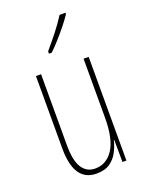

<svg xmlns="http://www.w3.org/2000/svg" viewBox="-146 -835 699 917"><g transform="rotate(-20 204.0 -376.5)"><path d="M337 -527V0H317L316 -112H314Q307 -83 292.5 -55Q278 -27 252 -8.5Q226 10 183 10Q69 10 69 -159V-527H95V-167Q95 -87 118.5 -51Q142 -15 185 -15Q242 -15 276.5 -67Q311 -119 311 -228V-527ZM305 -756Q289 -732 266.5 -704Q244 -676 221 -650.5Q198 -625 178 -606H164V-618Q198 -658 224 -691Q250 -724 275 -763H305Z"/></g></svg>

Font: Noto Sans Thai Looped ExtraCondensed Thin
Style: Regular
Weight: 100
Width: 2
Designer: Sasikarn Vongin, Ben Mitchell
Foundry: The Fontpad Ltd
Version: Version 1.001; ttfautohint (v1.8.4.7-5d5b)